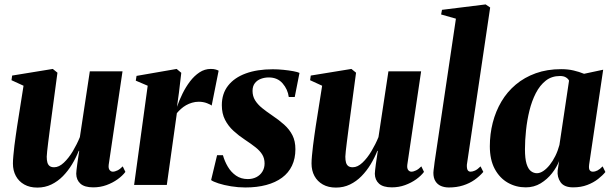

<svg xmlns="http://www.w3.org/2000/svg" viewBox="-20 -837 2772 869"><path d="M149 12Q114.5 12 89.8 -2Q65 -16 51.8 -40.5Q38.5 -65 38.5 -97Q38.5 -112 40.5 -133Q42.5 -154 45.2 -177.8Q48 -201.5 51.5 -224.2Q55 -247 57.5 -265.5L86.5 -449L32 -474L35 -495L219 -525L240 -508L210 -284Q207.5 -264 204.2 -240Q201 -216 198.2 -193.2Q195.5 -170.5 193.5 -153Q191.5 -135.5 191.5 -128Q191.5 -112 194.5 -101.5Q197.5 -91 204.8 -85.5Q212 -80 225 -80Q247 -80 269 -100.8Q291 -121.5 309.8 -153Q328.5 -184.5 341.5 -216.5L386.5 -514H534.5L472 -91.5Q470 -75 476 -67.5Q482 -60 490.5 -60Q500 -60 511.8 -65.8Q523.5 -71.5 535.5 -84L547.5 -59Q534.5 -41.5 512.2 -25.5Q490 -9.5 461.8 0.8Q433.5 11 402 11Q362.5 11 344 -5.8Q325.5 -22.5 325 -50.5Q325 -55.5 326.2 -67Q327.5 -78.5 329.5 -93.2Q331.5 -108 334 -124Q336.5 -140 338.5 -154L336.5 -154.5Q324 -123 306 -93.2Q288 -63.5 264.8 -39.8Q241.5 -16 212.5 -2Q183.5 12 149 12Z M587 0 648.5 -449 594.5 -472 598 -493.5 779.5 -525 800.5 -507.5 790 -418.5 781 -353.5Q791.5 -383.5 806.2 -413.5Q821 -443.5 840.2 -468.8Q859.5 -494 883 -509.5Q906.5 -525 934 -525Q948 -525 956.8 -522.2Q965.5 -519.5 969.5 -517L938 -359Q934.5 -363 917.2 -369.8Q900 -376.5 879.5 -376.5Q864 -376.5 849.5 -372.2Q835 -368 822.2 -360.8Q809.5 -353.5 799 -344Q788.5 -334.5 780.5 -325L735 0Z M1314 -398H1287Q1282.5 -432.5 1259.2 -459.5Q1236 -486.5 1196.5 -486.5Q1177.5 -486.5 1160.8 -480.2Q1144 -474 1133.5 -460.5Q1123 -447 1123 -425.5Q1123 -402 1134.5 -383.2Q1146 -364.5 1166 -348.2Q1186 -332 1210.5 -315.5Q1242 -294.5 1266 -273Q1290 -251.5 1303.5 -225Q1317 -198.5 1317 -161.5Q1317 -119.5 1301.5 -87Q1286 -54.5 1256.5 -32.8Q1227 -11 1185.2 0.2Q1143.5 11.5 1090.5 11.5Q1058 11.5 1025.8 6.2Q993.5 1 969 -7Q944.5 -15 935.5 -22L962.5 -134.5H989Q996.5 -107.5 1011 -82.8Q1025.5 -58 1048.2 -42.2Q1071 -26.5 1101.5 -26.5Q1123 -26.5 1140.2 -35.2Q1157.5 -44 1167.5 -60.2Q1177.5 -76.5 1177.5 -97Q1177.5 -120 1167.2 -137Q1157 -154 1137.2 -169.8Q1117.5 -185.5 1088 -205Q1060.5 -223 1036.8 -244.8Q1013 -266.5 998.5 -294.8Q984 -323 984 -361Q984 -413 1012.2 -449.2Q1040.5 -485.5 1092.2 -504.5Q1144 -523.5 1214.5 -523.5Q1237.5 -523.5 1262.5 -521Q1287.5 -518.5 1307.5 -514.8Q1327.5 -511 1335.5 -507Z M1500.5 12Q1466 12 1441.2 -2Q1416.5 -16 1403.2 -40.5Q1390 -65 1390 -97Q1390 -112 1392 -133Q1394 -154 1396.8 -177.8Q1399.5 -201.5 1403 -224.2Q1406.5 -247 1409 -265.5L1438 -449L1383.5 -474L1386.5 -495L1570.5 -525L1591.5 -508L1561.5 -284Q1559 -264 1555.8 -240Q1552.5 -216 1549.8 -193.2Q1547 -170.5 1545 -153Q1543 -135.5 1543 -128Q1543 -112 1546 -101.5Q1549 -91 1556.2 -85.5Q1563.5 -80 1576.5 -80Q1598.5 -80 1620.5 -100.8Q1642.5 -121.5 1661.2 -153Q1680 -184.5 1693 -216.5L1738 -514H1886L1823.5 -91.5Q1821.5 -75 1827.5 -67.5Q1833.5 -60 1842 -60Q1851.5 -60 1863.2 -65.8Q1875 -71.5 1887 -84L1899 -59Q1886 -41.5 1863.8 -25.5Q1841.5 -9.5 1813.2 0.8Q1785 11 1753.5 11Q1714 11 1695.5 -5.8Q1677 -22.5 1676.5 -50.5Q1676.5 -55.5 1677.8 -67Q1679 -78.5 1681 -93.2Q1683 -108 1685.5 -124Q1688 -140 1690 -154L1688 -154.5Q1675.5 -123 1657.5 -93.2Q1639.5 -63.5 1616.2 -39.8Q1593 -16 1564 -2Q1535 12 1500.5 12Z M2093 -91Q2092.5 -73 2097 -66.5Q2101.5 -60 2110 -60Q2118.5 -60 2129.8 -65Q2141 -70 2155 -84L2167.5 -59Q2150.5 -39 2127.8 -23Q2105 -7 2076 2.2Q2047 11.5 2011.5 11.5Q1992 11.5 1976 4.8Q1960 -2 1950.8 -16.8Q1941.5 -31.5 1941.5 -55Q1941.5 -59.5 1942.5 -67.2Q1943.5 -75 1944.8 -84.5Q1946 -94 1947 -103L2043.5 -752.5L1976.5 -771.5L1980.5 -792.5L2178 -817L2198.5 -803Z M2646.5 -92.5Q2644 -73.5 2649 -66.8Q2654 -60 2663 -60Q2673.5 -60 2684.2 -65.5Q2695 -71 2707.5 -84L2720 -58.5Q2707.5 -43 2686.8 -26.8Q2666 -10.5 2637.8 0.2Q2609.5 11 2574 11Q2533.5 11 2517.2 -12.2Q2501 -35.5 2504 -65.5L2510.5 -108Q2500 -80.5 2478.5 -53Q2457 -25.5 2427 -7.2Q2397 11 2359.5 11Q2315.5 11 2278.5 -10Q2241.5 -31 2219.2 -72.5Q2197 -114 2197 -175Q2197 -230 2210.2 -281.8Q2223.5 -333.5 2249.5 -377.5Q2275.5 -421.5 2314.5 -454.2Q2353.5 -487 2405 -505.5Q2456.5 -524 2520 -524Q2550.5 -524 2576 -518Q2601.5 -512 2623.5 -503L2710 -521.5ZM2555.5 -472Q2552 -480 2541.8 -486.5Q2531.5 -493 2514.5 -493Q2477 -493 2450.2 -472Q2423.5 -451 2405.2 -415.5Q2387 -380 2376.2 -336.2Q2365.5 -292.5 2360.8 -247Q2356 -201.5 2356 -161.5Q2356 -119 2363.2 -95.5Q2370.5 -72 2383 -62.5Q2395.5 -53 2410 -53Q2424 -53 2439 -63Q2454 -73 2468 -90.5Q2482 -108 2493.5 -131.2Q2505 -154.5 2512 -181Z"/></svg>

Font: Merriweather 120pt ExtraBold
Style: Italic
Weight: 800
Italic angle: -7.8°
Version: Version 2.101